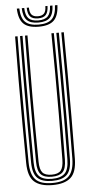

<svg xmlns="http://www.w3.org/2000/svg" viewBox="-63 -982 477 1024"><g transform="rotate(-5 176.0 -470.0)"><path d="M176.2 6.8Q110.8 6.8 78.6 -21.9Q46.5 -50.5 45.8 -122.8Q44.8 -216.2 44.2 -330.5Q43.8 -444.8 44.1 -565.8Q44.5 -686.8 45.8 -800H59Q58 -722.8 57.6 -634.8Q57.2 -546.8 57.2 -456.2Q57.2 -365.8 57.6 -280.5Q58 -195.2 59 -124Q59.8 -61 86.2 -32.6Q112.8 -4.2 176.2 -4.2Q239.2 -4.2 265.8 -32.6Q292.2 -61 293.2 -124Q294.2 -217 294.6 -331.2Q295 -445.5 294.8 -566.4Q294.5 -687.2 293.2 -800H306.5Q307.5 -697.2 307.9 -581.4Q308.2 -465.5 308 -348Q307.8 -230.5 306.5 -122.8Q305.5 -50 273.2 -21.6Q241 6.8 176.2 6.8ZM176.2 -15.5Q123.5 -15.5 98.1 -39Q72.8 -62.5 72.2 -123Q70.5 -278.8 70.5 -453.4Q70.5 -628 72.2 -800H85.5Q84.2 -693.2 83.9 -575.2Q83.5 -457.2 83.9 -341Q84.2 -224.8 85.5 -123.2Q86 -69.5 107.5 -48Q129 -26.5 176.2 -26.5Q223 -26.5 244.5 -47.9Q266 -69.2 266.5 -123.2Q267.8 -224.2 268.1 -338Q268.5 -451.8 268.1 -569.5Q267.8 -687.2 266.5 -800H280Q281 -692 281.4 -574.4Q281.8 -456.8 281.4 -341Q281 -225.2 280 -123Q279.2 -63 254.4 -39.2Q229.5 -15.5 176.2 -15.5ZM176.2 -37.8Q135.8 -37.8 117.5 -56.6Q99.2 -75.5 98.8 -123.8Q97.8 -216.8 97.2 -330.6Q96.8 -444.5 97.1 -565.4Q97.5 -686.2 98.8 -800H112Q110.5 -636.8 110.2 -472.9Q110 -309 112.2 -123.8Q112.8 -82.2 127 -65.5Q141.2 -48.8 176.2 -48.8Q211 -48.8 225.1 -65.5Q239.2 -82.2 239.8 -123.8Q241.5 -253 241.9 -364.8Q242.2 -476.5 241.8 -582.5Q241.2 -688.5 240 -800H253.2Q254.2 -723 254.6 -635.4Q255 -547.8 255 -457.5Q255 -367.2 254.6 -281.8Q254.2 -196.2 253.2 -123.8Q252.8 -74.8 234.4 -56.2Q216 -37.8 176.2 -37.8ZM176.5 -841Q120.2 -841 95 -865.8Q69.8 -890.5 67.8 -947.2H81Q82.8 -896.2 105 -874.2Q127.2 -852.2 176.5 -852.2Q225.8 -852.2 248 -874.2Q270.2 -896.2 272 -947.2H285.2Q283 -890.5 257.8 -865.8Q232.5 -841 176.5 -841ZM176.5 -863.2Q133.8 -863.2 114.8 -882.8Q95.8 -902.2 94.2 -947.2H107.5Q108.5 -908.2 124.6 -891.4Q140.8 -874.5 176.5 -874.5Q212.2 -874.5 228.2 -891.4Q244.2 -908.2 245.5 -947.2H258.8Q257.2 -902.2 238.1 -882.8Q219 -863.2 176.5 -863.2ZM176.5 -885.5Q147.5 -885.5 134.5 -899.9Q121.5 -914.2 120.8 -947.2H132.5Q132.8 -920.2 143.4 -908.5Q154 -896.8 176.5 -896.8Q199.2 -896.8 209.9 -908.5Q220.5 -920.2 220.5 -947.2H232.2Q231.2 -914.2 218.4 -899.9Q205.5 -885.5 176.5 -885.5Z"/></g></svg>

Font: Big Shoulders Inline Display
Style: Regular
Weight: 400
Designer: Patric King
Foundry: XO Type Co
Version: Version 1.000